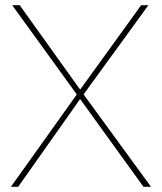

<svg xmlns="http://www.w3.org/2000/svg" viewBox="-20 -720 624 740"><path d="M281 -349 27 -700H56L295 -366L562 0H533ZM281 -363 297 -350 50 0H22ZM282 -365 524 -700H552L299 -352Z"/></svg>

Font: Easer Grotesk Variable
Style: Regular
Weight: 400
Designer: Boardeaser, Bonnie Shaver-Troup, Thomas Jockin
Foundry: Lexend
Version: Version 1.001;Glyphs 3.1.2 (3151)